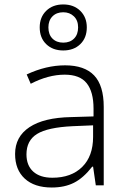

<svg xmlns="http://www.w3.org/2000/svg" viewBox="-20 -834 570 864"><path d="M411.1 0 398.9 -84H395Q355 -32.7 312.7 -11.5Q270.5 9.8 212.9 9.8Q134.8 9.8 91.3 -30.3Q47.9 -70.3 47.9 -141.1Q47.9 -218.8 112.5 -261.7Q177.2 -304.7 299.8 -307.1L400.9 -310.1V-345.2Q400.9 -420.9 370.1 -459.5Q339.4 -498 271 -498Q197.3 -498 118.2 -457L100.1 -499Q187.5 -540 272.9 -540Q360.4 -540 403.6 -494.6Q446.8 -449.2 446.8 -353V0ZM215.8 -34.2Q300.8 -34.2 349.9 -82.8Q398.9 -131.3 398.9 -217.8V-270L306.2 -266.1Q194.3 -260.7 146.7 -231.2Q99.1 -201.7 99.1 -139.2Q99.1 -89.4 129.6 -61.8Q160.2 -34.2 215.8 -34.2ZM370.6 -710.9Q370.6 -663.6 341.3 -635.3Q312 -606.9 264.6 -606.9Q217.3 -606.9 188 -635.3Q158.7 -663.6 158.7 -710.9Q158.7 -756.8 188 -785.4Q217.3 -814 264.6 -814Q312 -814 341.3 -785.2Q370.6 -756.3 370.6 -710.9ZM197.8 -710.9Q197.8 -678.7 216.1 -660.4Q234.4 -642.1 264.6 -642.1Q294.9 -642.1 313.2 -660.4Q331.5 -678.7 331.5 -710.9Q331.5 -742.2 312.5 -760.5Q293.5 -778.8 264.6 -778.8Q234.4 -778.8 216.1 -760.3Q197.8 -741.7 197.8 -710.9Z"/></svg>

Font: Zoram GWeb Light
Style: Regular
Weight: 300
Foundry: Ascender Corporation
Version: Version 1.000